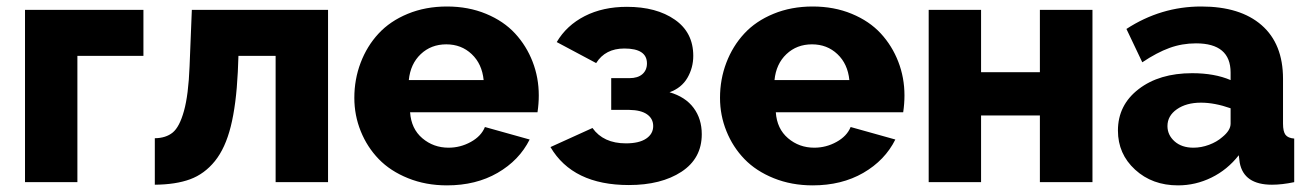

<svg xmlns="http://www.w3.org/2000/svg" viewBox="-20 -555 3990 585"><path d="M56.2 0V-524.9H417V-384.8H215.8V0Z M451.7 7.8V-133.8Q485.4 -134.3 506.1 -151.1Q526.9 -168 540.5 -216.8Q554.2 -265.6 557.6 -353L564.5 -524.9H979.5V0H819.8V-384.8H706.5L704.6 -335.9Q699.7 -235.8 683.1 -169.7Q666.5 -103.5 634.8 -64.2Q603 -24.9 559.3 -8.8Q515.6 7.3 451.7 7.8Z M1341.8 9.8Q1277.3 9.8 1223.4 -12Q1169.4 -33.7 1134 -70.3Q1098.6 -106.9 1079.1 -155.3Q1059.6 -203.6 1059.6 -256.8Q1059.6 -313.5 1078.9 -364Q1098.1 -414.6 1133.3 -452.6Q1168.5 -490.7 1222.4 -512.9Q1276.4 -535.2 1341.8 -535.2Q1407.2 -535.2 1460.9 -512.9Q1514.6 -490.7 1549.3 -453.1Q1584 -415.5 1602.8 -366.9Q1621.6 -318.4 1621.6 -264.2Q1621.6 -239.3 1617.7 -212.9H1229.5Q1232.9 -162.6 1266.8 -133.8Q1300.8 -105 1346.7 -105Q1382.8 -105 1414.6 -122.6Q1446.3 -140.1 1457.5 -168L1593.8 -129.9Q1562 -66.4 1496.1 -28.3Q1430.2 9.8 1341.8 9.8ZM1225.6 -311H1453.6Q1448.7 -360.4 1417.2 -390.1Q1385.7 -419.9 1339.8 -419.9Q1293.5 -419.9 1262 -390.1Q1230.5 -360.4 1225.6 -311Z M1896 8.8Q1725.1 8.8 1657.2 -106.9L1785.2 -165Q1818.4 -118.2 1887.2 -118.2Q1927.2 -118.2 1948.7 -132.6Q1970.2 -147 1970.2 -170.9Q1970.2 -193.4 1951.7 -206.5Q1933.1 -219.7 1897 -220.2H1842.3V-316.9H1897.9Q1923.3 -316.9 1937.3 -329.1Q1951.2 -341.3 1951.2 -361.8Q1951.2 -407.2 1882.3 -407.2Q1824.2 -407.2 1796.4 -362.8L1676.3 -426.8Q1706.1 -477.5 1761.5 -505.9Q1816.9 -534.2 1890.1 -534.2Q1980 -534.2 2036.1 -495.1Q2092.3 -456.1 2092.3 -384.8Q2092.3 -348.6 2074.5 -317.9Q2056.6 -287.1 2020 -273.9Q2068.4 -259.8 2093.3 -226.3Q2118.2 -192.9 2118.2 -146Q2118.2 -72.3 2056.4 -31.7Q1994.6 8.8 1896 8.8Z M2456.1 9.8Q2391.6 9.8 2337.6 -12Q2283.7 -33.7 2248.3 -70.3Q2212.9 -106.9 2193.4 -155.3Q2173.8 -203.6 2173.8 -256.8Q2173.8 -313.5 2193.1 -364Q2212.4 -414.6 2247.6 -452.6Q2282.7 -490.7 2336.7 -512.9Q2390.6 -535.2 2456.1 -535.2Q2521.5 -535.2 2575.2 -512.9Q2628.9 -490.7 2663.6 -453.1Q2698.2 -415.5 2717 -366.9Q2735.8 -318.4 2735.8 -264.2Q2735.8 -239.3 2731.9 -212.9H2343.8Q2347.2 -162.6 2381.1 -133.8Q2415 -105 2460.9 -105Q2497.1 -105 2528.8 -122.6Q2560.5 -140.1 2571.8 -168L2708 -129.9Q2676.3 -66.4 2610.4 -28.3Q2544.4 9.8 2456.1 9.8ZM2339.8 -311H2567.9Q2563 -360.4 2531.5 -390.1Q2500 -419.9 2454.1 -419.9Q2407.7 -419.9 2376.2 -390.1Q2344.7 -360.4 2339.8 -311Z M2809.6 0V-524.9H2969.2V-335H3148.4V-524.9H3308.6V0H3148.4V-203.1H2969.2V0Z M3386.2 -157.2Q3386.2 -234.9 3449.2 -283.4Q3512.2 -332 3612.3 -332Q3680.7 -332 3729.5 -311V-334Q3729.5 -422.9 3624 -422.9Q3581.5 -422.9 3543.2 -408.9Q3504.9 -395 3460.4 -365.2L3412.1 -466.8Q3517.1 -535.2 3640.1 -535.2Q3758.8 -535.2 3824 -478.3Q3889.2 -421.4 3889.2 -314.9V-178.2Q3889.2 -154.3 3896.7 -144.3Q3904.3 -134.3 3923.3 -132.8V0Q3886.2 7.8 3855.5 7.8Q3770 7.8 3757.3 -59.1L3754.4 -82Q3719.7 -37.6 3671.1 -13.9Q3622.6 9.8 3569.3 9.8Q3490.7 9.8 3438.5 -38.1Q3386.2 -85.9 3386.2 -157.2ZM3704.1 -137.2Q3729.5 -157.7 3729.5 -178.2V-225.1Q3680.7 -242.2 3639.2 -242.2Q3594.7 -242.2 3565.9 -222.2Q3537.1 -202.1 3537.1 -170.9Q3537.1 -143.6 3558.8 -124.3Q3580.6 -105 3616.2 -105Q3640.1 -105 3663.8 -113.8Q3687.5 -122.6 3704.1 -137.2Z"/></svg>

Font: Raleway-v4020 ExtraBold
Style: Regular
Weight: 800
Designer: Matt McInerney, Pablo Impallari, Rodrigo Fuenzalida
Foundry: Matt McInerney, Pablo Impallari, Rodrigo Fuenzalida
Version: Version 4.020;PS 004.020;hotconv 1.0.88;makeotf.lib2.5.64775